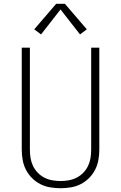

<svg xmlns="http://www.w3.org/2000/svg" viewBox="-20 -987 640 1015"><path d="M300 8Q273 8 245.5 3.5Q218 -1 193.5 -13.5Q169 -26 149.5 -45.5Q130 -65 117.5 -89Q105 -113 100 -140.5Q95 -168 95 -195V-735H138V-195Q138 -173 141.5 -151.5Q145 -130 154.5 -110Q164 -90 179.5 -74Q195 -58 214.5 -48Q234 -38 256 -34Q278 -30 300 -30Q322 -30 344 -34Q366 -38 385.5 -48Q405 -58 420.5 -74Q436 -90 445.5 -110Q455 -130 458.5 -151.5Q462 -173 462 -195V-735H505V-195Q505 -168 500 -140.5Q495 -113 482.5 -89Q470 -65 450.5 -45.5Q431 -26 406.5 -13.5Q382 -1 354.5 3.5Q327 8 300 8ZM197 -805 161 -832 277 -967H323L439 -832L403 -805L300 -937Z"/></svg>

Font: Zed Sans Extralight Extended
Style: Regular
Weight: 200
Width: 7
Designer: Belleve Invis
Foundry: Belleve Invis
Version: Version 1.0.0; ttfautohint (v1.8.4)